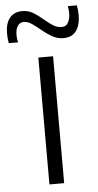

<svg xmlns="http://www.w3.org/2000/svg" viewBox="-108 -772 412 805"><g transform="rotate(-5 98.0 -369.0)"><path d="M67 0V-534H129V0ZM-51 -605Q-55 -625 -55 -645Q-55 -688 -36.5 -711Q-18 -734 17 -734Q42 -734 62.5 -721.5Q83 -709 101.5 -693Q120 -677 138 -665Q156 -653 176 -653Q195 -653 203.5 -669.5Q212 -686 212 -708Q212 -723 209 -738H247Q251 -717 251 -697Q251 -656 233.5 -631Q216 -606 179 -606Q154 -606 132 -618.5Q110 -631 91 -647Q72 -663 54 -675.5Q36 -688 19 -688Q2 -688 -7 -674Q-16 -660 -16 -636Q-16 -618 -12 -605Z"/></g></svg>

Font: Georama Light
Style: Regular
Weight: 300
Designer: Jean-Baptiste Levee
Foundry: Production Type
Version: Version 1.000